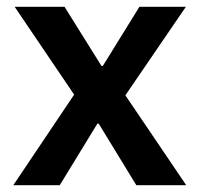

<svg xmlns="http://www.w3.org/2000/svg" viewBox="-20 -542 584 562"><path d="M19 0 197 -265 23 -522H169L277 -349H281L388 -522H524L347 -263L525 0H379L269 -180H265L155 0Z"/></svg>

Font: IBM Plex Sans KR SmBld
Style: Regular
Weight: 600
Designer: Mike Abbink; Paul van der Laan; Pieter van Rosmalen; Wujin Sim; Chorong Kim; Dohee Lee;
Foundry: Sandoll Inc.
Version: Version 1.002